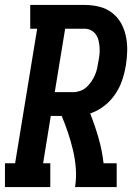

<svg xmlns="http://www.w3.org/2000/svg" viewBox="-38 -755 558 775"><path d="M-18 0V-96H23L112 -639H84V-735H304Q334 -735 362.5 -728Q391 -721 413.5 -704Q436 -687 450 -662.5Q464 -638 470 -609.5Q476 -581 475.5 -551Q475 -521 470 -491Q465 -461 455 -431Q445 -401 426.5 -374Q408 -347 382 -327Q356 -307 326 -297Q345 -249 359.5 -199Q374 -149 380 -96H433V0H265Q271 -38 268 -76Q265 -114 256.5 -149.5Q248 -185 236.5 -219.5Q225 -254 211 -287H167L136 -96H165V0ZM183 -383H257Q271 -383 285.5 -388Q300 -393 311 -403Q322 -413 330.5 -425.5Q339 -438 345 -451.5Q351 -465 354 -479Q357 -493 359 -506Q362 -521 363.5 -535Q365 -549 364 -563Q363 -577 360 -590.5Q357 -604 349.5 -615Q342 -626 330 -632.5Q318 -639 304 -639H225Z"/></svg>

Font: Iosevka Curly Slab
Style: Bold Italic
Weight: 700
Italic angle: -9°
Monospace: yes
Designer: Belleve Invis
Foundry: Belleve Invis
Version: Version 22.1.2; ttfautohint (v1.8.4)